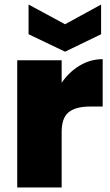

<svg xmlns="http://www.w3.org/2000/svg" viewBox="-20 -827 487 847"><path d="M252 -462Q285 -510 332 -538Q379 -566 433 -566V-357H378Q314 -357 283 -332Q252 -307 252 -245V0H56V-561H252ZM426 -676 267 -599 106 -676V-807L267 -720L426 -807Z"/></svg>

Font: DVN-Poppins ExtBd
Style: Regular
Weight: 800
Designer: Ninad Kale (Devanagari), Jonny Pinhorn (Latin)
Foundry: Indian Type Foundry
Version: 4.004